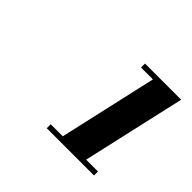

<svg xmlns="http://www.w3.org/2000/svg" viewBox="-110 -1056 750 750"><g transform="rotate(45 265.0 -681.0)"><path d="M218 -477.9H284.6L376.4 -884.1H310.7V-906H510.5L413.6 -477.9H479V-456H218Z"/></g></svg>

Font: Bodoni* 06pt Fatface
Style: Italic
Weight: 900
Italic angle: -13°
Version: Version 2.3